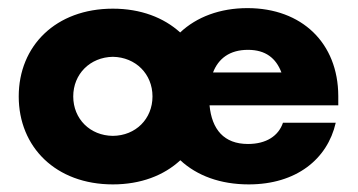

<svg xmlns="http://www.w3.org/2000/svg" viewBox="-20 -457 904 485"><path d="M834.5 -214.8C834 -348.1 742.7 -436.5 605 -436.5C535.6 -436.5 476.6 -414.1 435.1 -375C393.6 -412.6 335.4 -435.1 265.1 -435.1C121.1 -435.1 27.3 -341.3 27.3 -213.4C27.3 -85.4 121.1 8.8 265.1 8.8C335.4 8.8 394 -13.7 435.5 -52.2C477.5 -13.2 536.6 8.8 608.4 8.8C728 8.8 807.1 -54.7 828.1 -147H694.8C683.6 -113.8 652.8 -93.3 606.4 -93.3C545.4 -93.3 515.1 -130.4 509.3 -190.9H834.5ZM606.4 -331.1C650.9 -331.1 677.2 -310.1 690.9 -273.9H518.1C531.7 -309.1 560.1 -331.1 606.4 -331.1ZM265.1 -113.8C207.5 -114.3 165 -156.7 165 -213.4C165 -270 207.5 -312.5 265.1 -313.5C322.8 -312.5 365.2 -270 365.2 -213.4C365.2 -156.7 322.8 -114.3 265.1 -113.8Z"/></svg>

Font: Now ExtraBold
Style: Regular
Weight: 800
Designer: Alfredo Marco Pradil
Foundry: Alfredo Marco Pradil
Version: Version 1.200;hotconv 1.0.109;makeotfexe 2.5.65596